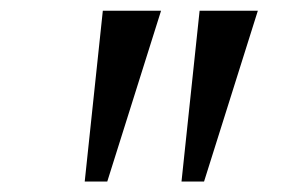

<svg xmlns="http://www.w3.org/2000/svg" viewBox="-20 -846 538 366"><path d="M287 -825.5 184.5 -500H141.5L176 -825.5ZM471.5 -825.5 369 -500H326L360.5 -825.5Z"/></svg>

Font: Merriweather 24pt SemiCondensed
Style: Italic
Weight: 400
Width: 4
Italic angle: -7.8°
Designer: Eben Sorkin
Foundry: Eben Sorkin
Version: Version 2.101